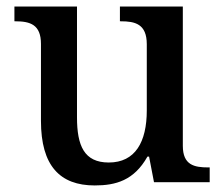

<svg xmlns="http://www.w3.org/2000/svg" viewBox="-20 -556 684 586"><path d="M269 10C333 10 389 -5 430 -78H435L450 0H620V-45H616C573 -45 538 -52 538 -111V-536H346V-491H349C392 -491 428 -483 428 -421V-219C428 -123 393 -60 312 -60C237 -60 215 -111 215 -198V-536H24V-491H27C72 -491 105 -481 105 -422V-187C105 -50 163 10 269 10Z"/></svg>

Font: Noto Serif Yezidi Medium
Style: Regular
Weight: 500
Designer: Dalton Maag Ltd
Foundry: Dalton Maag Ltd
Version: Version 1.001